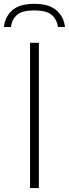

<svg xmlns="http://www.w3.org/2000/svg" viewBox="-54 -958 351 978"><path d="M99 0V-740H144V0ZM-34 -820.5Q-28.5 -872.5 8.5 -905.5Q45.5 -938.5 120.5 -938.5Q196 -938.5 233.8 -905.2Q271.5 -872 277 -820.5H241.5Q235.5 -860 208.8 -882.5Q182 -905 120.5 -905Q59 -905 33 -882.5Q7 -860 1.5 -820.5Z"/></svg>

Font: Encode Sans Semi Expanded ExtraLight
Style: Regular
Weight: 200
Width: 6
Designer: Multiple Designers
Foundry: Impallari Type
Version: Version 3.000; ttfautohint (v1.8.3) -l 8 -r 50 -G 200 -x 14 